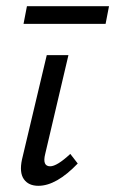

<svg xmlns="http://www.w3.org/2000/svg" viewBox="-20 -594 372 620"><path d="M56 -517 67 -574H332L321 -517ZM104 6Q72 6 57 -15.5Q42 -37 51 -79L131 -416H201L126 -97Q116 -57 142 -57Q164 -57 207 -97L231 -66Q162 6 104 6Z"/></svg>

Font: EauTestInfant Medium
Style: Italic
Weight: 500
Italic angle: -12°
Designer: Christian Thalmann (Catharsis Fonts)
Version: Version 0.001;PS 000.001;hotconv 1.0.88;makeotf.lib2.5.64775